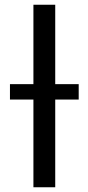

<svg xmlns="http://www.w3.org/2000/svg" viewBox="-20 -790 373 810"><path d="M22 -435H312V-370H22ZM121 -770H213V0H121Z"/></svg>

Font: Unbounded Light
Style: Regular
Weight: 300
Designer: Luke Prowse, Jean-Baptiste Morizot, Fátima Lázaro, Florian Runge
Foundry: NaN
Version: Version 1.700